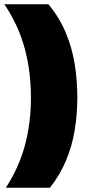

<svg xmlns="http://www.w3.org/2000/svg" viewBox="-30 -760 426 900"><path d="M204 120H-2.5Q59.5 24 87.2 -80.2Q115 -184.5 115 -302Q115 -425 85.8 -533.2Q56.5 -641.5 -9.5 -740H197Q248 -678.5 277.8 -608Q307.5 -537.5 320 -460.5Q332.5 -383.5 332.5 -302Q332.5 -224.5 320.2 -150.2Q308 -76 279.8 -8Q251.5 60 204 120Z"/></svg>

Font: Encode Sans SC Black
Style: Regular
Weight: 900
Version: Version 3.002